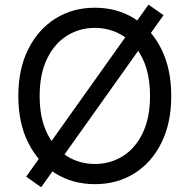

<svg xmlns="http://www.w3.org/2000/svg" viewBox="-20 -770 803 813"><path d="M381.8 9.8Q288.1 9.8 215.1 -35.6Q142.1 -81.1 99.9 -164.8Q57.6 -248.5 57.6 -363.3Q57.6 -478.5 99.9 -562.3Q142.1 -646 215.1 -691.7Q288.1 -737.3 381.8 -737.3Q475.6 -737.3 548.6 -691.7Q621.6 -646 663.3 -562.3Q705.1 -478.5 705.1 -363.3Q705.1 -248.5 663.3 -164.8Q621.6 -81.1 548.6 -35.6Q475.6 9.8 381.8 9.8ZM381.8 -75.7Q446.8 -75.7 499.8 -108.6Q552.7 -141.6 584 -206.1Q615.2 -270.5 615.2 -363.3Q615.2 -457 584 -521.5Q552.7 -585.9 499.8 -618.9Q446.8 -651.9 381.8 -651.9Q316.4 -651.9 263.4 -618.7Q210.4 -585.4 179.2 -521Q147.9 -456.5 147.9 -363.3Q147.9 -270.5 179.2 -206.3Q210.4 -142.1 263.4 -108.9Q316.4 -75.7 381.8 -75.7ZM154.3 22.9 90.8 -22 608.9 -750.5 672.4 -705.6Z"/></svg>

Font: Inter 16pt
Style: Regular
Weight: 400
Version: Version 4.001;git-66647c0bb